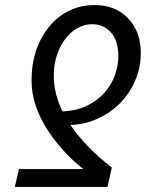

<svg xmlns="http://www.w3.org/2000/svg" viewBox="-20 -741 578 761"><path d="M356 -721Q408 -721 448.5 -698.5Q489 -676 513.5 -633.5Q538 -591 538 -530Q538 -477 518 -427Q498 -377 460.5 -337Q423 -297 370 -272Q317 -247 251 -245L223 -299Q280 -301 322.5 -321Q365 -341 393.5 -373Q422 -405 435.5 -443Q449 -481 449 -518Q449 -579 420 -612Q391 -645 345 -645Q314 -645 286 -629Q258 -613 237 -584.5Q216 -556 204.5 -519Q193 -482 193 -442Q193 -390 210.5 -340.5Q228 -291 260 -244.5Q292 -198 333.5 -156Q375 -114 423 -77L406 0H39L55 -71H310Q273 -100 237 -138.5Q201 -177 171 -222Q141 -267 123 -317.5Q105 -368 105 -423Q105 -486 123 -540Q141 -594 174.5 -635Q208 -676 254 -698.5Q300 -721 356 -721Z"/></svg>

Font: Source Sans 3 ExtraLight Medium
Style: Italic
Weight: 500
Italic angle: -11°
Version: Version 3.052;hotconv 1.1.0;makeotfexe 2.6.0